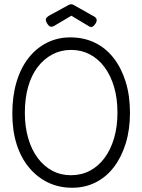

<svg xmlns="http://www.w3.org/2000/svg" viewBox="-20 -870 669 904"><path d="M320 14Q257 14 205.5 -11Q154 -36 116 -82Q78 -128 58 -192Q38 -256 38 -335Q38 -417 57.5 -483Q77 -549 113.5 -596Q150 -643 200.5 -668.5Q251 -694 311 -694Q374 -694 425.5 -669.5Q477 -645 514 -598Q551 -551 571.5 -485.5Q592 -420 592 -339Q592 -260 572 -195Q552 -130 516 -83Q480 -36 430 -11Q380 14 320 14ZM314 -45Q363 -45 403 -66Q443 -87 472 -126Q501 -165 517 -219Q533 -273 533 -340Q533 -407 517 -461Q501 -515 472 -554Q443 -593 403 -614Q363 -635 315 -635Q267 -635 227 -614Q187 -593 157.5 -554.5Q128 -516 112.5 -461.5Q97 -407 97 -339Q97 -273 113 -218.5Q129 -164 158 -125.5Q187 -87 226.5 -66Q266 -45 314 -45ZM315 -850Q319 -850 321.5 -849Q324 -848 328 -846L413 -798Q430 -790 434 -781.5Q438 -773 430 -759Q421 -746 413.5 -743.5Q406 -741 396 -748L316 -796L235 -748Q226 -743 218 -744.5Q210 -746 201 -761Q193 -775 197 -783Q201 -791 216 -799L302 -846Q306 -848 308.5 -849Q311 -850 315 -850Z"/></svg>

Font: Fredoka SemiCondensed Light
Style: Regular
Weight: 300
Width: 4
Designer: Ben Nathan
Foundry: Milena B. Brandão, Ben Nathan
Version: Version 2.001